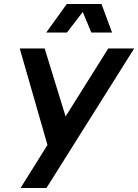

<svg xmlns="http://www.w3.org/2000/svg" viewBox="-20 -943 693 963"><path d="M83 0H213L653 -700H523L309 -359L204 -700H79L218 -216ZM212 -780H316L395 -883L438 -780H542L489 -923H315Z"/></svg>

Font: Uncut Sans Semibold
Style: Italic
Weight: 600
Italic angle: -10°
Designer: Kasper Nordkvist
Foundry: Uncut Type
Version: Version 1.111;FEAKit 1.0